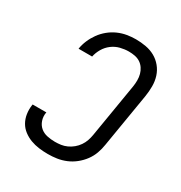

<svg xmlns="http://www.w3.org/2000/svg" viewBox="-175 -870 950 1005"><g transform="rotate(30 300.0 -367.5)"><path d="M257 8Q229 8 202.5 4.5Q176 1 152 -8Q128 -17 107.5 -32.5Q87 -48 74.5 -70Q62 -92 58 -118.5Q54 -145 58 -172Q58 -174 58.5 -175Q59 -176 59 -177H142Q142 -176 141.5 -175.5Q141 -175 141 -174Q137 -150 144.5 -127.5Q152 -105 169 -90.5Q186 -76 209.5 -71Q233 -66 257 -66Q275 -66 293 -68.5Q311 -71 328.5 -79Q346 -87 361 -99.5Q376 -112 387 -128Q398 -144 404 -161.5Q410 -179 413 -197L467 -522Q470 -541 470 -560Q470 -579 465.5 -596Q461 -613 451 -628Q441 -643 426.5 -652.5Q412 -662 394 -665.5Q376 -669 357 -669Q332 -669 306 -662.5Q280 -656 258 -639.5Q236 -623 222 -599Q208 -575 203 -550H121Q125 -576 136 -602Q147 -628 163.5 -651Q180 -674 202.5 -692.5Q225 -711 251 -722.5Q277 -734 304 -738.5Q331 -743 357 -743Q388 -743 418 -737.5Q448 -732 473 -718Q498 -704 516.5 -681.5Q535 -659 544 -631Q553 -603 553 -572Q553 -541 548 -510L494 -185Q490 -158 480.5 -131.5Q471 -105 454 -82Q437 -59 414 -40.5Q391 -22 364.5 -11Q338 0 311 4Q284 8 257 8Z"/></g></svg>

Font: Iosevka SS04 Extended Oblique
Style: Regular
Weight: 400
Width: 7
Italic angle: -9°
Monospace: yes
Designer: Belleve Invis
Foundry: Belleve Invis
Version: Version 19.0.0; ttfautohint (v1.8.4)